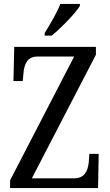

<svg xmlns="http://www.w3.org/2000/svg" viewBox="-20 -951 556 971"><path d="M206 -784V-771H242C292 -812 363 -886 384 -921V-931H285C268 -886 235 -831 206 -784ZM31 0H476L479 -173H432L429 -131C424 -86 408 -49 354 -49H141L465 -674V-714H52L48 -541H95L99 -584C103 -627 118 -665 170 -665H355L31 -39Z"/></svg>

Font: Noto Serif Ethiopic Cn
Style: Regular
Weight: 400
Width: 3
Designer: Monotype Design Team
Foundry: Monotype Imaging Inc.
Version: Version 2.102